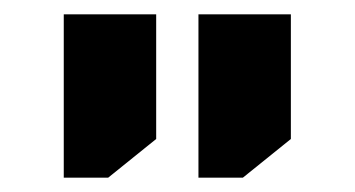

<svg xmlns="http://www.w3.org/2000/svg" viewBox="-20 -736 495 268"><path d="M198 -716V-542L131 -488H69V-716ZM386 -716V-542L319 -488H257V-716Z"/></svg>

Font: Almarai ExtraBold
Style: Regular
Weight: 800
Designer: Boutros International 2019
Foundry: Created by Boutros International 2019
Version: Version 1.10